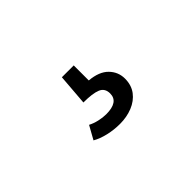

<svg xmlns="http://www.w3.org/2000/svg" viewBox="-30 -223 676 676"><g transform="rotate(-45 307.5 114.5)"><path d="M260 100 269.2 -16.4H328.2V58.5Q375.9 62.6 399.5 86.7Q423.1 110.8 423.1 144.1Q423.1 176.4 406.2 199Q389.2 221.5 360.5 233.1Q331.8 244.6 297.9 244.6Q267.7 244.6 239.5 237.9Q211.3 231.3 190.8 219.5L218.5 169.7Q232.8 177.4 251.8 181.8Q270.8 186.2 287.7 186.2Q349.2 186.2 349.2 144.1Q349.2 117.9 327.4 109Q305.6 100 260 100Z"/></g></svg>

Font: Fira Code Fixed
Style: Regular
Weight: 400
Monospace: yes
Designer: Carrois Corporate, Edenspiekermann AG, Nikita Prokopov
Foundry: Carrois Corporate, Edenspiekermann AG, Nikita Prokopov
Version: Version 5.002